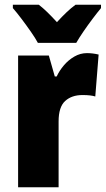

<svg xmlns="http://www.w3.org/2000/svg" viewBox="-20 -786 444 806"><path d="M345 -563Q369 -563 394 -557L380 -381Q370 -384 357.5 -385.5Q345 -387 326 -387Q281 -387 253.5 -362Q226 -337 226 -276V0H56V-553H185L210 -465H218Q229 -489 248 -511.5Q267 -534 292 -548.5Q317 -563 345 -563ZM139 -606Q129 -625 109.5 -653Q90 -681 69.5 -708Q49 -735 34 -752V-766H143Q161 -752 179 -734.5Q197 -717 219 -693Q241 -717 260 -735Q279 -753 297 -766H404V-752Q389 -734 369 -707.5Q349 -681 330.5 -654Q312 -627 300 -606Z"/></svg>

Font: Noto Sans Ethiopic Condensed Black
Style: Regular
Weight: 900
Width: 3
Designer: Monotype Design Team
Foundry: Monotype Imaging Inc.
Version: Version 2.102; ttfautohint (v1.8.4.7-5d5b)